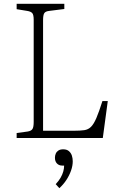

<svg xmlns="http://www.w3.org/2000/svg" viewBox="-20 -721 623 1003"><path d="M67 0V-26L125 -34Q143 -37 149.5 -47Q156 -57 156 -84V-618Q156 -644 148.5 -652.5Q141 -661 122 -664L67 -673V-701H316V-674L237 -664Q218 -662 211.5 -652.5Q205 -643 205 -616V-38H366Q399 -38 420 -41Q441 -44 455.5 -58.5Q470 -73 483.5 -104.5Q497 -136 515 -193H543L517 0ZM290 262 271 241Q287 224 296.5 207.5Q306 191 310.5 175Q315 159 315 144H305Q288 144 277.5 133Q267 122 267 103Q267 91 271.5 81Q276 71 285.5 65Q295 59 310 59Q329 59 340 68.5Q351 78 355.5 92Q360 106 360 122Q360 145 351 170.5Q342 196 326.5 219.5Q311 243 290 262Z"/></svg>

Font: Literata ExtraLight
Style: Regular
Weight: 250
Designer: Latin by Veronika Burian and Jose Scaglione. Greek by Irene Vlachou. Cyrillic by Vera Evstafieva.
Foundry: TypeTogether
Version: Version 3.103;gftools[0.9.29]